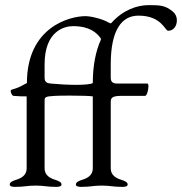

<svg xmlns="http://www.w3.org/2000/svg" viewBox="-20 -726 710 749"><path d="M265 -624C330 -624 357 -598 372 -578C373 -576 374 -574 374 -573C374 -572 373 -571 373 -570C354 -527 342 -472 342 -402C333 -397 308 -395 277 -395C246 -395 210 -397 179 -400C166 -401 154 -404 154 -422V-475C154 -605 231 -624 265 -624ZM670 -647C670 -660 665 -672 654 -681C625 -705 605 -706 560 -706C516 -706 461 -688 416 -638C413 -634 411 -634 404 -638C378 -653 334 -663 313 -663C254 -663 85 -622 85 -402C67 -393 55 -384 25 -376C17 -374 26 -353 32 -352C53 -350 71 -350 84 -350V-69C84 -41 61 -30 41 -24C30 -20 18 -16 18 -6C18 2 31 3 38 3C78 3 84 -2 119 -2C154 -2 160 3 200 3C207 3 220 2 220 -6C220 -16 208 -20 197 -24C177 -30 154 -41 154 -69V-333C154 -347 156 -350 194 -352C207 -353 231 -353 257 -353C292 -353 330 -352 342 -350V-69C342 -41 319 -30 299 -24C288 -20 276 -16 276 -6C276 2 289 3 296 3C336 3 342 -2 377 -2C412 -2 418 3 458 3C465 3 478 2 478 -6C478 -16 466 -20 455 -24C435 -30 412 -41 412 -69V-326C412 -341 413 -352 452 -352H546C553 -352 559 -375 559 -389C559 -395 558 -400 555 -400H437C424 -400 412 -404 412 -422V-475C412 -611 456 -665 520 -665C611 -665 623 -606 636 -606C656 -606 670 -623 670 -647Z"/></svg>

Font: EB Garamond 12
Style: Regular
Weight: 400
Version: Version 0.016+